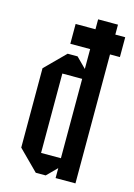

<svg xmlns="http://www.w3.org/2000/svg" viewBox="-105 -723 543 779"><g transform="rotate(15 166.5 -333.5)"><path d="M208.3 -83.3V-416.7H125V-83.3ZM291.7 -541.7V0H208.3V-41.7L166.7 0H125L41.7 -83.3V-416.7L125 -500H166.7L208.3 -458.3V-541.7H125V-625H208.3V-666.7H291.7V-625H333.3V-541.7Z"/></g></svg>

Font: Yulong
Style: Regular
Weight: 400
Designer: GGBotNet
Foundry: f0n7.com
Version: 1.00